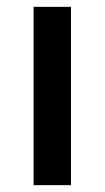

<svg xmlns="http://www.w3.org/2000/svg" viewBox="-20 -540 305 560"><path d="M78 0V-520H187V0Z"/></svg>

Font: IBM Plex Sans Arabic Medium
Style: Regular
Weight: 500
Designer: Mike Abbink, Paul van der Laan, Pieter van Rosmalen, Wael Morcos, Khajak Apelian
Foundry: Bold Monday
Version: Version 1.1